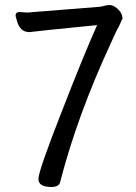

<svg xmlns="http://www.w3.org/2000/svg" viewBox="-20 -728 540 765"><path d="M185 17Q133 17 133 -15Q133 -47 231 -296Q312 -505 367 -628Q125 -604 97 -600Q59 -600 47 -647L42 -665Q42 -680 57 -680Q65 -680 72 -679Q79 -678 89 -678L377 -701Q387 -702 396.5 -705Q406 -708 420 -708Q437 -705 452.5 -689Q468 -673 468 -654L453 -621Q443 -605 423 -559Q288 -268 220 -4Q216 17 185 17Z"/></svg>

Font: LXGW WenKai Mono TC
Style: Bold
Weight: 700
Designer: LXGW / Fontworks Inc.
Foundry: LXGW / Fontworks Inc.
Version: Version 1.330